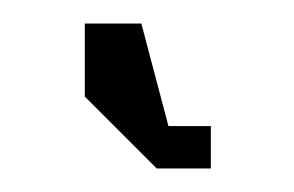

<svg xmlns="http://www.w3.org/2000/svg" viewBox="-20 -708 250 163"><path d="M113 -565 52 -626V-688H100L123 -601H159V-565Z"/></svg>

Font: Commune Nuit Debout
Style: Regular
Weight: 400
Designer: Sébastien Marchal
Foundry: Sébastien Marchal
Version: Version 1.003;PS 1.3;hotconv 1.0.88;makeotf.lib2.5.647800